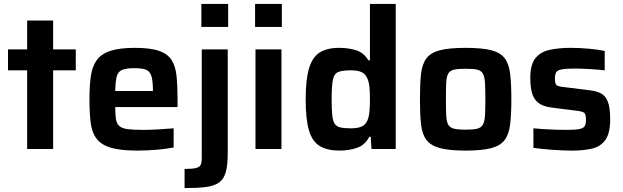

<svg xmlns="http://www.w3.org/2000/svg" viewBox="-20 -763 3190 983"><path d="M119 0V-403H21V-510H119V-658H252V-510H368V-403H252V0Z M683 8Q598 8 548.5 -6.5Q499 -21 475 -52Q451 -83 444.5 -133Q438 -183 438 -254Q438 -323 445 -372.5Q452 -422 475 -454.5Q498 -487 545 -502.5Q592 -518 671 -518Q750 -518 794.5 -502.5Q839 -487 859 -455Q879 -423 884 -373Q889 -323 889 -254V-215H570Q570 -177 573.5 -153.5Q577 -130 590.5 -118Q604 -106 633 -102Q662 -98 714 -98Q745 -98 789 -100.5Q833 -103 869 -106V-8Q836 -1 783.5 3.5Q731 8 683 8ZM570 -297H763Q763 -349 755 -374Q747 -399 726.5 -406.5Q706 -414 669 -414Q626 -414 605 -405Q584 -396 577.5 -371Q571 -346 570 -297Z M1011 -625V-743H1148V-625ZM925 200V102Q966 102 984.5 97Q1003 92 1008 80Q1013 68 1013 48V-510H1146V20Q1146 82 1136 118Q1126 154 1101.5 171.5Q1077 189 1034 194.5Q991 200 925 200Z M1286 -625V-743H1423V-625ZM1288 0V-510H1421V0Z M1719 8Q1656 8 1617.5 -15Q1579 -38 1562 -95Q1545 -152 1545 -254Q1545 -355 1562 -412.5Q1579 -470 1616.5 -494Q1654 -518 1716 -518Q1765 -518 1804 -505.5Q1843 -493 1866 -454H1874V-743H2006V0H1882L1878 -63H1871Q1848 -19 1806 -5.5Q1764 8 1719 8ZM1776 -106Q1813 -106 1832.5 -115.5Q1852 -125 1861 -146Q1869 -165 1871.5 -192Q1874 -219 1874 -255Q1874 -291 1871.5 -317Q1869 -343 1861 -361Q1852 -383 1832.5 -393Q1813 -403 1776 -403Q1732 -403 1711 -394Q1690 -385 1684 -353.5Q1678 -322 1678 -255Q1678 -204 1681 -174Q1684 -144 1693.5 -129.5Q1703 -115 1723 -110.5Q1743 -106 1776 -106Z M2364 8Q2281 8 2233.5 -4.5Q2186 -17 2163.5 -46.5Q2141 -76 2135.5 -127.5Q2130 -179 2130 -256Q2130 -333 2135.5 -384Q2141 -435 2163.5 -464.5Q2186 -494 2233.5 -506Q2281 -518 2364 -518Q2447 -518 2494.5 -506Q2542 -494 2564 -464.5Q2586 -435 2592 -384Q2598 -333 2598 -256Q2598 -179 2592 -127.5Q2586 -76 2564 -46.5Q2542 -17 2494.5 -4.5Q2447 8 2364 8ZM2364 -99Q2402 -99 2422.5 -104Q2443 -109 2452 -124.5Q2461 -140 2463 -171.5Q2465 -203 2465 -256Q2465 -308 2463 -339.5Q2461 -371 2452 -386.5Q2443 -402 2422.5 -406.5Q2402 -411 2364 -411Q2326 -411 2305 -406.5Q2284 -402 2275 -386.5Q2266 -371 2264.5 -339.5Q2263 -308 2263 -256Q2263 -203 2264.5 -171.5Q2266 -140 2275 -124.5Q2284 -109 2305 -104Q2326 -99 2364 -99Z M2909 8Q2863 8 2807.5 4Q2752 0 2711 -6V-106Q2731 -104 2760.5 -102Q2790 -100 2822.5 -99Q2855 -98 2881 -98Q2927 -98 2947.5 -102.5Q2968 -107 2974 -118Q2980 -129 2980 -149Q2980 -179 2970.5 -186Q2961 -193 2925 -197L2806 -212Q2759 -218 2735.5 -237Q2712 -256 2703.5 -288Q2695 -320 2695 -364Q2695 -433 2721.5 -465.5Q2748 -498 2795 -508Q2842 -518 2903 -518Q2948 -518 2996.5 -513.5Q3045 -509 3076 -502V-403Q3040 -407 2997 -409.5Q2954 -412 2922 -412Q2865 -412 2843 -404.5Q2821 -397 2821 -364Q2821 -336 2828.5 -328Q2836 -320 2869 -317L2998 -301Q3033 -297 3056.5 -285Q3080 -273 3092 -242.5Q3104 -212 3104 -152Q3104 -82 3080 -47.5Q3056 -13 3012.5 -2.5Q2969 8 2909 8Z"/></svg>

Font: Saira SemiBold
Style: Regular
Weight: 600
Designer: Hector Gatti with collaboration of the Omnibus-Type team
Foundry: Omnibus-Type
Version: Version 1.100; ttfautohint (v1.8.3)